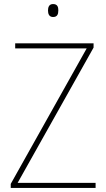

<svg xmlns="http://www.w3.org/2000/svg" viewBox="-20 -928 525 948"><path d="M242 -908C222 -908 217 -892 217 -876C217 -859 223 -844 242 -844C263 -844 268 -858 268 -877C268 -893 264 -908 242 -908ZM452 0V-25H67L442 -693V-714H55V-689H408L33 -20V0Z"/></svg>

Font: Noto Sans Thai Looped SemiCondensed Thin
Style: Regular
Weight: 100
Width: 4
Designer: Sasikarn Vongin, Ben Mitchell
Foundry: The Fontpad Ltd
Version: Version 1.001